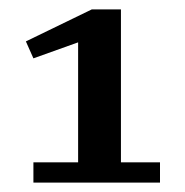

<svg xmlns="http://www.w3.org/2000/svg" viewBox="-20 -718 393 408"><path d="M51 -373H146V-628L51 -594L35 -630L175 -698H237V-373H320V-330H51Z"/></svg>

Font: IBM Plex Serif SmBld
Style: Regular
Weight: 600
Designer: Mike Abbink, Paul van der Laan, Pieter van Rosmalen
Foundry: Bold Monday
Version: Version 3.001